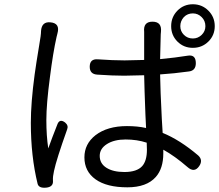

<svg xmlns="http://www.w3.org/2000/svg" viewBox="-20 -850 1030 903"><path d="M157 15Q125 -115 125 -272Q125 -367 143 -500Q150 -551 164 -635Q169 -667 171 -679Q173 -695 173 -704Q176 -749 217 -745Q264 -741 250 -692Q248 -686 246 -676Q229 -600 215 -488Q198 -361 198 -285Q198 -212 207 -152Q224 -200 251 -268Q262 -292 286 -274Q303 -260 296 -242Q245 -99 234 -46Q228 -19 229 -3Q229 -2 229 -1Q232 29 197.5 32.5Q163 36 157 15ZM579 31Q482 31 429.5 -6.5Q377 -44 377 -110Q377 -173 429 -214Q485 -257 577 -257Q627 -257 667 -248Q666 -268 664 -310Q659 -437 658 -496Q656 -496 653 -496Q594 -494 564 -494Q510 -494 438 -499Q402 -501 402 -536Q402 -574 440 -571Q510 -566 566 -566Q596 -566 655 -568H658V-628V-688Q658 -694 658 -700Q653 -748 697 -748Q742 -748 737 -700Q736 -696 736 -689Q735 -662 733 -572Q807 -579 862 -588Q901 -595 901 -553Q901 -518 869 -514Q797 -504 733 -500Q734 -428 741 -291Q744 -246 745 -225Q826 -192 912 -119Q936 -97 917 -69Q894 -35 861 -65Q802 -116 748 -146V-128Q748 -58 713 -18Q670 31 579 31ZM565 -41Q624 -41 649 -69Q671 -94 671 -146Q671 -167 670 -179Q624 -194 571 -194Q517 -194 483 -172.5Q449 -151 449 -117Q449 -81 480.5 -61Q512 -41 565 -41ZM887 -625Q844 -625 814.5 -654.5Q785 -684 785 -727Q785 -770 814.5 -800Q844 -830 887 -830Q930 -830 960 -800Q990 -770 990 -727Q990 -684 960 -654.5Q930 -625 887 -625ZM887 -669Q911 -669 928.5 -686Q946 -703 946 -727Q946 -752 928.5 -769.5Q911 -787 887 -787Q862 -787 845 -770Q828 -751 828 -727Q828 -703 845 -686Q862 -669 887 -669Z"/></svg>

Font: GenSenRounded TW R
Style: Regular
Weight: 400
Version: Version 1.501;PS 1;hotconv 16.6.51;makeotf.lib2.5.65220